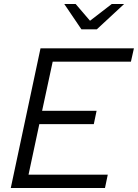

<svg xmlns="http://www.w3.org/2000/svg" viewBox="-20 -942 691 962"><path d="M34 0 183 -700H651L636 -633H244L191 -387H464L450 -320H177L123 -67H520L506 0ZM388 -795 302 -922H359L431 -838L540 -922H602L465 -795Z"/></svg>

Font: Red Hat Text VF
Style: Italic
Weight: 300
Italic angle: -12°
Designer: Pentagram, MCKL
Foundry: Pentagram, MCKL
Version: Version 1.023